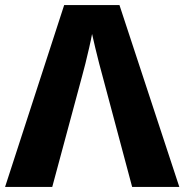

<svg xmlns="http://www.w3.org/2000/svg" viewBox="-20 -737 727 757"><path d="M0 0 233 -717H451L687 0H501L384 -438Q379 -456 371 -486.5Q363 -517 355.5 -549Q348 -581 343 -603Q339 -581 331.5 -548.5Q324 -516 316.5 -485.5Q309 -455 304 -438L186 0Z"/></svg>

Font: Noto Sans ExtraBold
Style: Regular
Weight: 800
Designer: Monotype Design Team
Foundry: Monotype Imaging Inc.
Version: Version 2.007